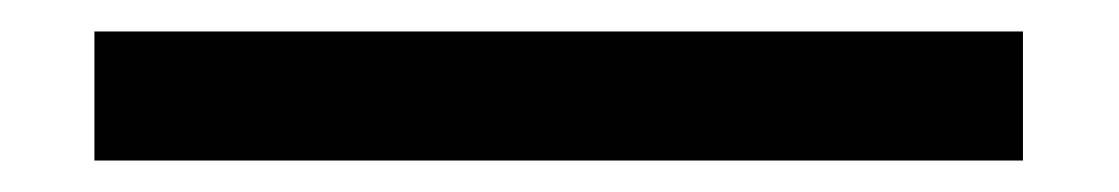

<svg xmlns="http://www.w3.org/2000/svg" viewBox="-20 100 711 122"><path d="M40 120V202H630V120Z"/></svg>

Font: Charger Sport
Style: SeBd
Weight: 600
Designer: Jasper
Foundry: Cannot Into Space Fonts
Version: Version 1.1